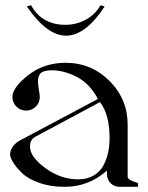

<svg xmlns="http://www.w3.org/2000/svg" viewBox="-20 -723 573 743"><path d="M84 -698 100 -703Q142 -627 233 -627Q275 -627 311.5 -646.5Q348 -666 369 -703L385 -698Q311 -585 236 -585Q161 -585 84 -698ZM234 -480Q333 -480 403.5 -410Q474 -340 474 -240V-40Q474 -36 476.5 -32.5Q479 -29 485 -26Q491 -23 494.5 -21.5Q498 -20 505.5 -17.5Q513 -15 514 -15V0H444Q422 0 408 -14Q394 -28 394 -50V-63Q323 0 230 0Q175 0 131.5 -15.5Q88 -31 65 -53.5Q42 -76 30.5 -95Q19 -114 19 -125Q19 -141 30 -156Q41 -171 56 -179L359 -340Q327 -400 277 -425.5Q227 -451 181 -451Q150 -451 138.5 -440.5Q127 -430 127 -408Q127 -397 130.5 -376Q134 -355 134 -348Q134 -326 118.5 -310.5Q103 -295 81 -295Q59 -295 43.5 -310.5Q28 -326 28 -348Q28 -384 89 -432Q150 -480 234 -480ZM367 -328 119 -195Q96 -184 96 -156Q96 -116 155.5 -72.5Q215 -29 282 -29Q317 -29 342 -43.5Q367 -58 380 -82.5Q393 -107 398.5 -133Q404 -159 404 -189Q404 -280 367 -328Z"/></svg>

Font: kawoszeh
Style: Medium
Weight: 500
Version: Version 000.030